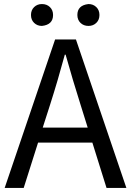

<svg xmlns="http://www.w3.org/2000/svg" viewBox="-20 -928 647 948"><path d="M417 -800Q393 -800 377.5 -815Q362 -830 362 -854Q362 -902 417 -908Q440 -908 455.5 -893Q471 -878 471 -854Q471 -830 455.5 -815Q440 -800 417 -800ZM187 -800Q164 -800 148.5 -815Q133 -830 133 -854Q133 -878 148.5 -893Q164 -908 187 -908Q211 -908 226.5 -893Q242 -878 242 -854Q242 -806 187 -800ZM191 -298H413L378 -410Q339 -533 304 -658H300Q266 -532 227 -410ZM506 0 436 -224H168L97 0H3L252 -733H355L604 0Z"/></svg>

Font: Noto Sans CJK KR Regular (TTF)
Style: Regular
Weight: 400
Designer: Ryoko NISHIZUKA 西塚涼子 (kana & ideographs); Paul D. Hunt (Latin, Greek & Cyrillic); Wenlong ZHANG 张文龙 (bopomofo); Sandoll 
Foundry: Adobe Systems Incorporated
Version: Version 1.004;PS 1.004;hotconv 1.0.82;makeotf.lib2.5.63406